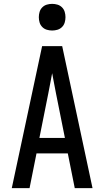

<svg xmlns="http://www.w3.org/2000/svg" viewBox="-20 -974 540 994"><path d="M41 0 198 -735H302L459 0H367L331 -180H169L133 0ZM316 -260 270 -490Q265 -516 260 -542Q255 -568 250 -595Q245 -568 240 -542Q235 -516 230 -490L184 -260ZM250 -816Q236 -816 222.5 -820Q209 -824 199 -834Q189 -844 185 -857.5Q181 -871 181 -885Q181 -899 185 -912.5Q189 -926 199 -936Q209 -946 222.5 -950Q236 -954 250 -954Q264 -954 277.5 -950Q291 -946 301 -936Q311 -926 315 -912.5Q319 -899 319 -885Q319 -871 315 -857.5Q311 -844 301 -834Q291 -824 277.5 -820Q264 -816 250 -816Z"/></svg>

Font: Iosevka SS10 Medium
Style: Regular
Weight: 500
Monospace: yes
Designer: Belleve Invis
Foundry: Belleve Invis
Version: Version 28.0.6; ttfautohint (v1.8.4)